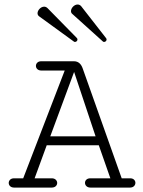

<svg xmlns="http://www.w3.org/2000/svg" viewBox="-20 -849 645 869"><path d="M156.7 -775.4 314 -661.1C315.4 -659.7 317.4 -659.2 319.3 -659.2C325.2 -659.2 330.6 -664.1 330.6 -669.9C330.6 -672.4 330.1 -674.8 327.6 -677.2L195.3 -812C190.4 -816.9 185.1 -818.8 179.7 -818.8C164.6 -818.8 149.9 -802.7 149.9 -789.1C149.9 -784.2 151.9 -778.8 156.7 -775.4ZM308.1 -785.2 445.8 -661.1C447.3 -659.7 449.2 -659.2 451.2 -659.2C457 -659.2 462.4 -664.1 462.4 -669.9C462.4 -672.4 461.9 -674.8 459.5 -677.2L346.7 -821.8C341.8 -826.7 336.4 -828.6 331.1 -828.6C315.9 -828.6 301.3 -812.5 301.3 -798.8C301.3 -793.9 303.2 -788.6 308.1 -785.2ZM43.9 0H213.9C230.5 0 238.8 -10.3 238.8 -21C238.8 -31.2 230.5 -42 214.4 -42H136.7L191.4 -191.4H427.2L479.5 -42H388.7C372.6 -42 364.7 -31.7 364.7 -21.5C364.7 -10.7 373 0 389.6 0H568.4C584.5 0 592.8 -10.7 592.8 -21.5C592.8 -31.7 585 -42 569.3 -42H530.8L354 -540C348.1 -556.6 336.9 -571.8 314.5 -571.8H166.5C150.4 -571.8 142.6 -561 142.6 -550.8C142.6 -540 150.9 -529.8 167 -529.8H272.9L85 -42H43.5C27.3 -42 19.5 -31.2 19.5 -21C19.5 -10.3 27.8 0 43.9 0ZM207.5 -231.9 315.4 -523.4 412.6 -231.9Z"/></svg>

Font: Cutive Mono
Style: Regular
Weight: 400
Monospace: yes
Designer: Vernon Adams
Foundry: Vernon Adams
Version: Version 1.002